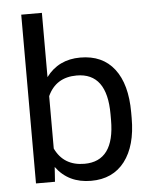

<svg xmlns="http://www.w3.org/2000/svg" viewBox="-54 -795 676 850"><g transform="rotate(-5 284.5 -370.0)"><path d="M156.7 0H72.3V-750H164.1V-464.4Q218.8 -538.1 315.9 -538.1Q414.6 -538.1 467 -470Q519.5 -401.9 519.5 -276.9V-251Q519.5 -128.4 466.6 -59.3Q413.6 9.8 316.9 9.8Q216.3 9.8 161.1 -65.4ZM164.1 -379.9V-147Q201.7 -67.9 293.9 -67.9Q427.7 -67.9 427.7 -251V-276.9Q427.7 -460.4 293 -460.4Q200.7 -460.4 164.1 -379.9Z"/></g></svg>

Font: Bert Sans Medium
Style: Regular
Weight: 500
Designer: Christian Robertson, Adam Twardoch, & Cristiano Sobral
Foundry: Google
Version: Version 12.135;January 10, 2020;FontCreator 12.0.0.2547 64-b